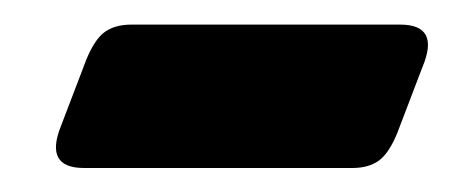

<svg xmlns="http://www.w3.org/2000/svg" viewBox="-20 -346 388 160"><path d="M313.5 -325.5Q347 -325.5 332 -290L311 -235Q304 -218 295.5 -212Q287 -206 273.5 -206H50Q16.5 -206 31 -241.5L52 -296.5Q59 -313.5 67.5 -319.5Q76 -325.5 89.5 -325.5Z"/></svg>

Font: Fraunces 72pt Soft Black
Style: Italic
Weight: 900
Italic angle: -16°
Version: Version 1.000;[b76b70a41]